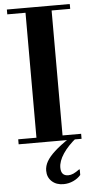

<svg xmlns="http://www.w3.org/2000/svg" viewBox="-64 -790 512 1070"><g transform="rotate(-5 191.5 -255.5)"><path d="M119 -15V-754H265V-15ZM17 0V-28H369V0ZM17 -727V-754H369V-727ZM247 243Q207 243 182 220Q157 197 157 160Q157 134 171 109Q185 84 216.5 55Q248 26 302 -10H343Q292 31 264.5 72.5Q237 114 237 150Q237 196 278 196Q292 196 306.5 189.5Q321 183 340 169H344V200Q328 219 302 231Q276 243 247 243Z"/></g></svg>

Font: Libre Bodoni Medium
Style: Regular
Weight: 500
Designer: Pablo Impallari, Rodrigo Fuenzalida
Foundry: Impallari Type
Version: Version 2.005;gftools[0.9.23]